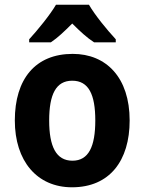

<svg xmlns="http://www.w3.org/2000/svg" viewBox="-20 -786 615 816"><path d="M358 -766H218C193 -723 139 -657 104 -619V-606H196C226 -626 254 -653 287 -686C320 -653 349 -626 380 -606H472V-619C435 -659 384 -721 358 -766ZM531 -274C531 -456 432 -557 289 -557C130 -557 43 -450 43 -274C43 -102 137 10 286 10C446 10 531 -103 531 -274ZM189 -274C189 -385 218 -443 287 -443C357 -443 385 -384 385 -274C385 -164 357 -103 288 -103C218 -103 189 -164 189 -274Z"/></svg>

Font: Noto Sans Myanmar UI SemiCondensed
Style: Bold
Weight: 700
Width: 4
Designer: Monotype Design Team
Foundry: Monotype Imaging Inc.
Version: Version 2.103